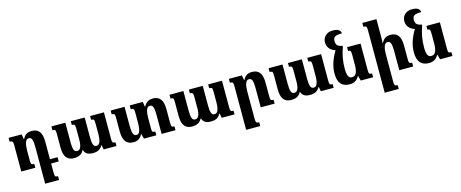

<svg xmlns="http://www.w3.org/2000/svg" viewBox="-49 -1580 6339 2642"><g transform="rotate(-15 3120.5 -259.0)"><path d="M498 129Q498 171 506 182Q514 193 545 193V247H347V-281Q347 -345 335.5 -380.5Q324 -416 291 -416Q254 -416 239.5 -371Q225 -326 225 -262V-114Q225 -76 234 -65Q243 -54 273 -54V0H73V-379Q73 -416 63 -427Q53 -438 24 -438V-492H210L222 -420H226Q246 -461 275.5 -481.5Q305 -502 357 -502Q426 -502 462 -456.5Q498 -411 498 -310V-61H606V0H498Z M1185 -492H1382V-111Q1382 -75 1390 -63.5Q1398 -52 1429 -52V0H1246L1235 -64H1231Q1210 -28 1178.5 -8.5Q1147 11 1092 11Q1044 11 1013.5 -5.5Q983 -22 967 -65H962Q943 -24 907 -6.5Q871 11 823 11Q754 11 717 -33.5Q680 -78 680 -178V-377Q680 -418 672 -428Q664 -438 634 -438V-492H832V-207Q832 -143 843.5 -108Q855 -73 889 -73Q925 -73 941 -110.5Q957 -148 957 -215V-376Q957 -416 948 -427.5Q939 -439 910 -439V-492H1108V-207Q1108 -142 1120 -107.5Q1132 -73 1164 -73Q1201 -73 1216 -114.5Q1231 -156 1231 -227V-378Q1231 -417 1222.5 -428Q1214 -439 1185 -439Z M2224 -118Q2224 -76 2232 -65Q2240 -54 2270 -54V0H2072V-281Q2072 -345 2060.5 -380.5Q2049 -416 2016 -416Q1979 -416 1964.5 -371Q1950 -326 1950 -262V-112Q1950 -73 1958.5 -63.5Q1967 -54 1997 -54V0H1821L1802 -69H1798Q1776 -27 1745.5 -8Q1715 11 1670 11Q1596 11 1560 -36.5Q1524 -84 1524 -185V-374Q1524 -416 1516.5 -427Q1509 -438 1478 -438V-492H1676V-215Q1676 -150 1688.5 -112.5Q1701 -75 1733 -75Q1770 -75 1784 -118Q1798 -161 1798 -228V-379Q1798 -416 1789 -427Q1780 -438 1749 -438V-492H1936L1947 -420H1951Q1971 -459 2000.5 -480.5Q2030 -502 2082 -502Q2151 -502 2187.5 -456.5Q2224 -411 2224 -310Z M2867 -492H3064V-111Q3064 -75 3072 -63.5Q3080 -52 3111 -52V0H2928L2917 -64H2913Q2892 -28 2860.5 -8.5Q2829 11 2774 11Q2726 11 2695.5 -5.5Q2665 -22 2649 -65H2644Q2625 -24 2589 -6.5Q2553 11 2505 11Q2436 11 2399 -33.5Q2362 -78 2362 -178V-377Q2362 -418 2354 -428Q2346 -438 2316 -438V-492H2514V-207Q2514 -143 2525.5 -108Q2537 -73 2571 -73Q2607 -73 2623 -110.5Q2639 -148 2639 -215V-376Q2639 -416 2630 -427.5Q2621 -439 2592 -439V-492H2790V-207Q2790 -142 2802 -107.5Q2814 -73 2846 -73Q2883 -73 2898 -114.5Q2913 -156 2913 -227V-378Q2913 -417 2904.5 -428Q2896 -439 2867 -439Z M3682 -54V0H3484V-281Q3484 -345 3472.5 -380.5Q3461 -416 3428 -416Q3391 -416 3376.5 -371Q3362 -326 3362 -262V133Q3362 171 3371 182Q3380 193 3411 193V247H3210V-379Q3210 -416 3200 -427Q3190 -438 3162 -438V-492H3348L3359 -420H3363Q3383 -460 3413 -481Q3443 -502 3494 -502Q3563 -502 3599.5 -456.5Q3636 -411 3636 -310V-118Q3636 -76 3644 -65Q3652 -54 3682 -54Z M4279 -492H4476V-111Q4476 -75 4484 -63.5Q4492 -52 4523 -52V0H4340L4329 -64H4325Q4304 -28 4272.5 -8.5Q4241 11 4186 11Q4138 11 4107.5 -5.5Q4077 -22 4061 -65H4056Q4037 -24 4001 -6.5Q3965 11 3917 11Q3848 11 3811 -33.5Q3774 -78 3774 -178V-377Q3774 -418 3766 -428Q3758 -438 3728 -438V-492H3926V-207Q3926 -143 3937.5 -108Q3949 -73 3983 -73Q4019 -73 4035 -110.5Q4051 -148 4051 -215V-376Q4051 -416 4042 -427.5Q4033 -439 4004 -439V-492H4202V-207Q4202 -142 4214 -107.5Q4226 -73 4258 -73Q4295 -73 4310 -114.5Q4325 -156 4325 -227V-378Q4325 -417 4316.5 -428Q4308 -439 4279 -439Z M4748 11Q4670 11 4627.5 -36.5Q4585 -84 4585 -185Q4585 -261 4609 -336Q4633 -411 4682 -493Q4630 -508 4599.5 -544.5Q4569 -581 4569 -634Q4569 -668 4585.5 -698Q4602 -728 4634 -746.5Q4666 -765 4713 -765Q4770 -765 4797.5 -746.5Q4825 -728 4827 -695Q4771 -695 4744 -685.5Q4717 -676 4708.5 -657.5Q4700 -639 4700 -614Q4700 -582 4716.5 -559.5Q4733 -537 4791 -526V-512Q4763 -434 4750.5 -363Q4738 -292 4738 -214Q4738 -144 4753.5 -109.5Q4769 -75 4804 -75Q4850 -75 4868.5 -116.5Q4887 -158 4887 -228V-379Q4887 -417 4879 -428Q4871 -439 4846 -439V-492H5038V-112Q5038 -73 5046.5 -63.5Q5055 -54 5085 -54V0H4909L4890 -70H4886Q4864 -28 4830 -8.5Q4796 11 4748 11Z M5656 -54V0H5458V-281Q5458 -345 5446.5 -380.5Q5435 -416 5402 -416Q5365 -416 5350.5 -371Q5336 -326 5336 -262V133Q5336 171 5345 182Q5354 193 5384 193V247H5184V-647Q5184 -684 5174 -695Q5164 -706 5135 -706V-760H5336V-492Q5336 -474 5335 -455.5Q5334 -437 5332 -419H5337Q5356 -458 5386 -480Q5416 -502 5468 -502Q5537 -502 5573 -456.5Q5609 -411 5609 -310V-118Q5609 -76 5617 -65Q5625 -54 5656 -54Z M5878 11Q5800 11 5757.5 -36.5Q5715 -84 5715 -185Q5715 -261 5739 -336Q5763 -411 5812 -493Q5760 -508 5729.5 -544.5Q5699 -581 5699 -634Q5699 -668 5715.5 -698Q5732 -728 5764 -746.5Q5796 -765 5843 -765Q5900 -765 5927.5 -746.5Q5955 -728 5957 -695Q5901 -695 5874 -685.5Q5847 -676 5838.5 -657.5Q5830 -639 5830 -614Q5830 -582 5846.5 -559.5Q5863 -537 5921 -526V-512Q5893 -434 5880.5 -363Q5868 -292 5868 -214Q5868 -144 5883.5 -109.5Q5899 -75 5934 -75Q5980 -75 5998.5 -116.5Q6017 -158 6017 -228V-379Q6017 -417 6009 -428Q6001 -439 5976 -439V-492H6168V-112Q6168 -73 6176.5 -63.5Q6185 -54 6215 -54V0H6039L6020 -70H6016Q5994 -28 5960 -8.5Q5926 11 5878 11Z"/></g></svg>

Font: Noto Serif Armenian Condensed ExtraBold
Style: Regular
Weight: 800
Width: 3
Designer: Monotype Design Team
Foundry: Monotype Imaging Inc.
Version: Version 2.008; ttfautohint (v1.8.4.7-5d5b)